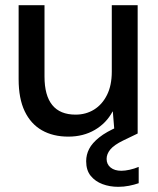

<svg xmlns="http://www.w3.org/2000/svg" viewBox="-20 -516 612 742"><path d="M244 12Q185 12 142 -12.5Q99 -37 75.5 -86Q52 -135 52 -210V-496H152V-220Q152 -147 182 -110Q212 -73 272 -73Q312 -73 343.5 -92.5Q375 -112 393.5 -149Q412 -186 412 -239V-496H512V0H423L416 -85H415Q391 -40 346.5 -14Q302 12 244 12ZM437 206Q404 206 376 195.5Q348 185 330.5 163.5Q313 142 313 107Q313 82 324.5 59.5Q336 37 363.5 15Q391 -7 438 -27L488 -49L512 0L456 27Q421 44 406.5 61.5Q392 79 392 98Q392 119 407.5 131.5Q423 144 449 144Q463 144 481 140Q499 136 516 129V192Q499 198 478.5 202Q458 206 437 206Z"/></svg>

Font: DM Sans 28pt Medium
Style: Regular
Weight: 500
Version: Version 4.004;gftools[0.9.30]